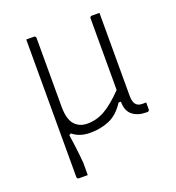

<svg xmlns="http://www.w3.org/2000/svg" viewBox="-132 -632 863 939"><g transform="rotate(-20 300.0 -163.0)"><path d="M148 -526Q159 -526 159 -515V-158Q159 -94 183.5 -65.5Q208 -37 251 -37Q299 -37 342.5 -62Q386 -87 440 -143V-515Q440 -526 451 -526H490V-96Q490 -64 501 -50Q512 -36 534 -36H555V-1Q555 10 544 10H539Q495 10 467.5 -12Q440 -34 440 -82H428Q393 -28 347.5 -9Q302 10 249 10Q192 10 157 -20L147 -14Q157 53 161 93Q165 133 165 135V200H120Q109 200 109 189V-526Z"/></g></svg>

Font: Recursive Sn Lnr St Lt
Style: Regular
Weight: 300
Version: Version 1.079;hotconv 1.0.112;makeotfexe 2.5.65598; ttfautoh